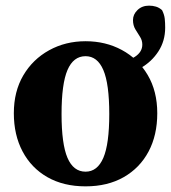

<svg xmlns="http://www.w3.org/2000/svg" viewBox="-20 -645 605 680"><path d="M283 15Q205 15 148 -17.5Q91 -50 60 -108.5Q29 -167 29 -244Q29 -321 62.5 -378Q96 -435 154 -467Q212 -499 283 -499Q354 -499 411.5 -468Q469 -437 503 -379.5Q537 -322 537 -244Q537 -166 506 -108Q475 -50 418 -17.5Q361 15 283 15ZM283 -37Q325 -37 346 -86Q367 -135 367 -241Q367 -348 346 -397Q325 -446 283 -446Q240 -446 219 -397Q198 -348 198 -241Q198 -135 219 -86Q240 -37 283 -37ZM393 -379 388 -422Q432 -427 458 -444Q484 -461 484 -487Q484 -502 476 -514.5Q468 -527 459.5 -541Q451 -555 451 -574Q451 -594 467 -609.5Q483 -625 508 -625Q521 -625 532.5 -621.5Q544 -618 554 -609Q562 -593 563.5 -578.5Q565 -564 565 -547Q565 -500 541 -463Q517 -426 478 -404Q439 -382 393 -379Z"/></svg>

Font: Source Serif Pro
Style: Bold
Weight: 700
Designer: Frank Grießhammer
Foundry: Adobe Systems Incorporated
Version: Version 3.001;hotconv 1.0.111;makeotfexe 2.5.65597